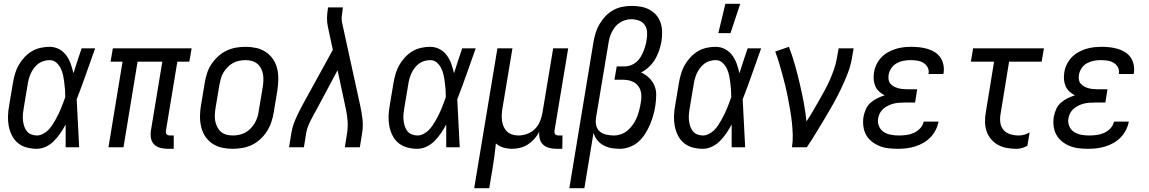

<svg xmlns="http://www.w3.org/2000/svg" viewBox="-20 -774 6040 1009"><path d="M173 8Q146 8 120 1Q94 -6 74.5 -22Q55 -38 43 -61.5Q31 -85 26 -111Q21 -137 22 -164.5Q23 -192 28 -219L48 -339Q52 -363 59 -386.5Q66 -410 78 -431.5Q90 -453 107.5 -472Q125 -491 146.5 -504Q168 -517 192.5 -522.5Q217 -528 240 -528Q267 -528 290 -516Q313 -504 328 -483.5Q343 -463 351.5 -439Q360 -415 366 -389L367 -392Q377 -424 387.5 -456Q398 -488 409 -520H480Q456 -453 432.5 -386Q409 -319 383 -252Q387 -189 389.5 -126Q392 -63 396 0H325Q325 -30 325 -60Q325 -90 325 -120Q313 -97 298 -75Q283 -53 264.5 -34Q246 -15 222 -3.5Q198 8 173 8ZM174 -62Q189 -62 205 -70Q221 -78 232.5 -89.5Q244 -101 253.5 -115Q263 -129 271 -143.5Q279 -158 286.5 -173Q294 -188 300 -203Q306 -218 312 -233.5Q318 -249 323 -264Q323 -284 321.5 -303.5Q320 -323 317.5 -342.5Q315 -362 311 -380.5Q307 -399 298.5 -416Q290 -433 275.5 -445.5Q261 -458 241 -458Q226 -458 210 -453.5Q194 -449 181 -439Q168 -429 158 -415.5Q148 -402 141.5 -387.5Q135 -373 131 -358Q127 -343 125 -328L105 -208Q102 -192 100.5 -175.5Q99 -159 100.5 -143.5Q102 -128 106.5 -113Q111 -98 120 -86Q129 -74 143.5 -68Q158 -62 174 -62Z M893 8H861Q841 8 822 3Q803 -2 790 -15Q777 -28 773.5 -47.5Q770 -67 773 -87L833 -450H703L629 0H550L624 -450H561L573 -520H987L975 -450H912L852 -87Q851 -82 852 -77Q853 -72 855.5 -68.5Q858 -65 863 -63.5Q868 -62 873 -62H893Z M1203 8Q1174 8 1146.5 2Q1119 -4 1096.5 -19Q1074 -34 1059 -56.5Q1044 -79 1037.5 -106Q1031 -133 1031 -161.5Q1031 -190 1036 -219L1056 -339Q1060 -364 1068 -389Q1076 -414 1091 -436.5Q1106 -459 1126 -477.5Q1146 -496 1170 -507.5Q1194 -519 1219.5 -523.5Q1245 -528 1270 -528Q1299 -528 1326.5 -522Q1354 -516 1376.5 -501Q1399 -486 1414.5 -463.5Q1430 -441 1436.5 -414Q1443 -387 1442.5 -358.5Q1442 -330 1438 -301L1418 -181Q1414 -156 1405.5 -131Q1397 -106 1382.5 -83.5Q1368 -61 1348 -42.5Q1328 -24 1304 -12.5Q1280 -1 1254 3.5Q1228 8 1203 8ZM1204 -62Q1220 -62 1237 -65.5Q1254 -69 1269.5 -77.5Q1285 -86 1297.5 -99Q1310 -112 1319 -127.5Q1328 -143 1333 -159.5Q1338 -176 1340 -192L1360 -312Q1363 -330 1364 -347.5Q1365 -365 1362.5 -381.5Q1360 -398 1352.5 -413Q1345 -428 1332.5 -438.5Q1320 -449 1304 -453.5Q1288 -458 1270 -458Q1254 -458 1236.5 -454.5Q1219 -451 1204 -442.5Q1189 -434 1176 -421Q1163 -408 1154 -392.5Q1145 -377 1140.5 -360.5Q1136 -344 1133 -328L1113 -208Q1110 -190 1109 -172.5Q1108 -155 1111 -138.5Q1114 -122 1121.5 -107Q1129 -92 1141 -81.5Q1153 -71 1169.5 -66.5Q1186 -62 1204 -62Z M1499 0 1511 -74Q1517 -111 1533 -147.5Q1549 -184 1568 -219L1729 -512L1703 -634Q1698 -656 1698.5 -680Q1699 -704 1703 -728L1704 -735H1782L1781 -728Q1778 -708 1776 -688Q1774 -668 1779 -649L1873 -219Q1881 -184 1885 -147.5Q1889 -111 1883 -74L1871 0H1792L1804 -74Q1809 -107 1806.5 -140Q1804 -173 1797 -204L1754 -405L1637 -186Q1636 -184 1635 -182Q1634 -180 1632 -179V-178Q1631 -176 1631 -175.5Q1631 -175 1630 -174Q1629 -173 1628.5 -172Q1628 -171 1628 -170Q1615 -147 1604 -122.5Q1593 -98 1589 -74L1577 0Z M2173 8Q2146 8 2120 1Q2094 -6 2074.5 -22Q2055 -38 2043 -61.5Q2031 -85 2026 -111Q2021 -137 2022 -164.5Q2023 -192 2028 -219L2048 -339Q2052 -363 2059 -386.5Q2066 -410 2078 -431.5Q2090 -453 2107.5 -472Q2125 -491 2146.5 -504Q2168 -517 2192.5 -522.5Q2217 -528 2240 -528Q2267 -528 2290 -516Q2313 -504 2328 -483.5Q2343 -463 2351.5 -439Q2360 -415 2366 -389L2367 -392Q2377 -424 2387.5 -456Q2398 -488 2409 -520H2480Q2456 -453 2432.5 -386Q2409 -319 2383 -252Q2387 -189 2389.5 -126Q2392 -63 2396 0H2325Q2325 -30 2325 -60Q2325 -90 2325 -120Q2313 -97 2298 -75Q2283 -53 2264.5 -34Q2246 -15 2222 -3.5Q2198 8 2173 8ZM2174 -62Q2189 -62 2205 -70Q2221 -78 2232.5 -89.5Q2244 -101 2253.5 -115Q2263 -129 2271 -143.5Q2279 -158 2286.5 -173Q2294 -188 2300 -203Q2306 -218 2312 -233.5Q2318 -249 2323 -264Q2323 -284 2321.5 -303.5Q2320 -323 2317.5 -342.5Q2315 -362 2311 -380.5Q2307 -399 2298.5 -416Q2290 -433 2275.5 -445.5Q2261 -458 2241 -458Q2226 -458 2210 -453.5Q2194 -449 2181 -439Q2168 -429 2158 -415.5Q2148 -402 2141.5 -387.5Q2135 -373 2131 -358Q2127 -343 2125 -328L2105 -208Q2102 -192 2100.5 -175.5Q2099 -159 2100.5 -143.5Q2102 -128 2106.5 -113Q2111 -98 2120 -86Q2129 -74 2143.5 -68Q2158 -62 2174 -62Z M2472 215 2594 -520H2673L2621 -208Q2618 -191 2617 -174Q2616 -157 2618 -140.5Q2620 -124 2626.5 -109Q2633 -94 2644.5 -83Q2656 -72 2671.5 -67Q2687 -62 2704 -62Q2727 -62 2750.5 -70.5Q2774 -79 2791.5 -96.5Q2809 -114 2818 -137Q2827 -160 2831 -183L2887 -520H2966L2894 -87Q2893 -82 2894 -77Q2895 -72 2897.5 -68.5Q2900 -65 2905 -63.5Q2910 -62 2915 -62H2936L2935 8H2903Q2884 8 2865.5 3Q2847 -2 2834 -14Q2821 -26 2816.5 -44.5Q2812 -63 2814 -82Q2804 -62 2789 -45Q2774 -28 2755 -15.5Q2736 -3 2714.5 2.5Q2693 8 2672 8Q2648 8 2625.5 1.5Q2603 -5 2586 -20Q2583 12 2578.5 44Q2574 76 2569 108L2551 215Z M2972 215 3099 -554Q3103 -578 3110.5 -602Q3118 -626 3131 -648Q3144 -670 3162 -689Q3180 -708 3202.5 -720.5Q3225 -733 3249.5 -738Q3274 -743 3298 -743Q3323 -743 3347 -739Q3371 -735 3392.5 -723.5Q3414 -712 3429 -694.5Q3444 -677 3451.5 -654.5Q3459 -632 3459.5 -607Q3460 -582 3456 -556Q3452 -533 3444 -509Q3436 -485 3423 -463Q3410 -441 3391 -423Q3372 -405 3349 -393Q3372 -383 3390.5 -365.5Q3409 -348 3419 -324.5Q3429 -301 3428.5 -273.5Q3428 -246 3424 -219Q3420 -193 3413 -168Q3406 -143 3395.5 -118.5Q3385 -94 3370.5 -71Q3356 -48 3335.5 -29.5Q3315 -11 3288.5 -1.5Q3262 8 3237 8Q3214 8 3192 4Q3170 0 3151 -10.5Q3132 -21 3118.5 -38Q3105 -55 3099 -76L3051 215ZM3206 -62Q3225 -62 3244.5 -69Q3264 -76 3279.5 -89.5Q3295 -103 3307 -120.5Q3319 -138 3326.5 -156.5Q3334 -175 3339 -194Q3344 -213 3347 -232Q3350 -248 3350.5 -264.5Q3351 -281 3347 -295.5Q3343 -310 3334 -322Q3325 -334 3312 -341.5Q3299 -349 3283.5 -352Q3268 -355 3252 -355H3209L3221 -425H3264Q3280 -425 3295.5 -431Q3311 -437 3324 -448Q3337 -459 3346 -473.5Q3355 -488 3361 -503Q3367 -518 3371.5 -533.5Q3376 -549 3378 -565Q3382 -586 3380.5 -606.5Q3379 -627 3368 -643Q3357 -659 3337.5 -666Q3318 -673 3297 -673Q3282 -673 3266.5 -668.5Q3251 -664 3236.5 -654.5Q3222 -645 3212 -632Q3202 -619 3194.5 -604Q3187 -589 3183 -573.5Q3179 -558 3177 -543L3112 -154Q3109 -133 3113.5 -114Q3118 -95 3132 -83Q3146 -71 3166 -66.5Q3186 -62 3206 -62Z M3673 8Q3646 8 3620 1Q3594 -6 3574.5 -22Q3555 -38 3543 -61.5Q3531 -85 3526 -111Q3521 -137 3522 -164.5Q3523 -192 3528 -219L3548 -339Q3552 -363 3559 -386.5Q3566 -410 3578 -431.5Q3590 -453 3607.5 -472Q3625 -491 3646.5 -504Q3668 -517 3692.5 -522.5Q3717 -528 3740 -528Q3767 -528 3790 -516Q3813 -504 3828 -483.5Q3843 -463 3851.5 -439Q3860 -415 3866 -389L3867 -392Q3877 -424 3887.5 -456Q3898 -488 3909 -520H3980Q3956 -453 3932.5 -386Q3909 -319 3883 -252Q3887 -189 3889.5 -126Q3892 -63 3896 0H3825Q3825 -30 3825 -60Q3825 -90 3825 -120Q3813 -97 3798 -75Q3783 -53 3764.5 -34Q3746 -15 3722 -3.5Q3698 8 3673 8ZM3674 -62Q3689 -62 3705 -70Q3721 -78 3732.5 -89.5Q3744 -101 3753.5 -115Q3763 -129 3771 -143.5Q3779 -158 3786.5 -173Q3794 -188 3800 -203Q3806 -218 3812 -233.5Q3818 -249 3823 -264Q3823 -284 3821.5 -303.5Q3820 -323 3817.5 -342.5Q3815 -362 3811 -380.5Q3807 -399 3798.5 -416Q3790 -433 3775.5 -445.5Q3761 -458 3741 -458Q3726 -458 3710 -453.5Q3694 -449 3681 -439Q3668 -429 3658 -415.5Q3648 -402 3641.5 -387.5Q3635 -373 3631 -358Q3627 -343 3625 -328L3605 -208Q3602 -192 3600.5 -175.5Q3599 -159 3600.5 -143.5Q3602 -128 3606.5 -113Q3611 -98 3620 -86Q3629 -74 3643.5 -68Q3658 -62 3674 -62ZM3755 -600 3792 -754H3870L3819 -600Z M4142 0Q4147 -33 4146 -66Q4145 -99 4141.5 -131.5Q4138 -164 4132.5 -195.5Q4127 -227 4121 -258.5Q4115 -290 4107.5 -321Q4100 -352 4091.5 -383Q4083 -414 4074 -444Q4065 -474 4054 -503L4126 -528Q4144 -481 4157.5 -433Q4171 -385 4182.5 -336Q4194 -287 4203.5 -237Q4213 -187 4218 -136Q4236 -162 4251.5 -189Q4267 -216 4282.5 -243Q4298 -270 4313 -297.5Q4328 -325 4340.5 -353Q4353 -381 4363 -410Q4373 -439 4378 -468L4387 -520H4466L4457 -468Q4450 -427 4434 -386Q4418 -345 4399 -305.5Q4380 -266 4358.5 -227.5Q4337 -189 4314 -151Q4291 -113 4268 -75Q4245 -37 4220 0Z M4698 8Q4673 8 4648 5Q4623 2 4601 -7Q4579 -16 4560.5 -31Q4542 -46 4531 -66.5Q4520 -87 4517 -111.5Q4514 -136 4518 -161Q4522 -181 4530.5 -200.5Q4539 -220 4555 -234Q4571 -248 4590 -257.5Q4609 -267 4629 -273Q4613 -281 4600 -293Q4587 -305 4580 -321Q4573 -337 4571.5 -355.5Q4570 -374 4573 -393Q4576 -414 4585.5 -434Q4595 -454 4610 -470.5Q4625 -487 4645 -498.5Q4665 -510 4685.5 -516.5Q4706 -523 4727.5 -525.5Q4749 -528 4770 -528Q4792 -528 4813 -525.5Q4834 -523 4854.5 -517Q4875 -511 4892.5 -500Q4910 -489 4921.5 -472.5Q4933 -456 4937.5 -435Q4942 -414 4939 -392L4937 -385H4859L4860 -388Q4863 -406 4854.5 -421Q4846 -436 4831.5 -444.5Q4817 -453 4799.5 -455.5Q4782 -458 4764 -458Q4746 -458 4727.5 -454.5Q4709 -451 4692 -441.5Q4675 -432 4664 -415.5Q4653 -399 4650 -381Q4648 -369 4649.5 -357Q4651 -345 4658 -336Q4665 -327 4675 -321Q4685 -315 4696.5 -311.5Q4708 -308 4720 -306.5Q4732 -305 4744 -305H4800L4789 -235H4733Q4719 -235 4704.5 -234Q4690 -233 4676 -229.5Q4662 -226 4648.5 -219.5Q4635 -213 4623.5 -203.5Q4612 -194 4604.5 -180.5Q4597 -167 4595 -153Q4591 -131 4599 -111.5Q4607 -92 4623.5 -81Q4640 -70 4661 -66Q4682 -62 4704 -62Q4723 -62 4743 -64.5Q4763 -67 4782 -75.5Q4801 -84 4816 -100Q4831 -116 4834 -135H4912V-134Q4908 -112 4897 -90.5Q4886 -69 4869.5 -52Q4853 -35 4832 -23Q4811 -11 4788 -4Q4765 3 4742.5 5.5Q4720 8 4698 8Z M5321 8Q5295 8 5270.5 3.5Q5246 -1 5225 -12.5Q5204 -24 5188 -43Q5172 -62 5164.5 -85Q5157 -108 5156.5 -134Q5156 -160 5161 -186L5204 -450H5082L5094 -520H5466L5454 -450H5283L5238 -174Q5234 -151 5237 -129Q5240 -107 5254 -91Q5268 -75 5289.5 -68.5Q5311 -62 5333 -62Q5348 -62 5362.5 -66Q5377 -70 5391 -78L5379 -8Q5366 0 5351 4Q5336 8 5321 8Z M5698 8Q5673 8 5648 5Q5623 2 5601 -7Q5579 -16 5560.5 -31Q5542 -46 5531 -66.5Q5520 -87 5517 -111.5Q5514 -136 5518 -161Q5522 -181 5530.5 -200.5Q5539 -220 5555 -234Q5571 -248 5590 -257.5Q5609 -267 5629 -273Q5613 -281 5600 -293Q5587 -305 5580 -321Q5573 -337 5571.5 -355.5Q5570 -374 5573 -393Q5576 -414 5585.5 -434Q5595 -454 5610 -470.5Q5625 -487 5645 -498.5Q5665 -510 5685.5 -516.5Q5706 -523 5727.5 -525.5Q5749 -528 5770 -528Q5792 -528 5813 -525.5Q5834 -523 5854.5 -517Q5875 -511 5892.5 -500Q5910 -489 5921.5 -472.5Q5933 -456 5937.5 -435Q5942 -414 5939 -392L5937 -385H5859L5860 -388Q5863 -406 5854.5 -421Q5846 -436 5831.5 -444.5Q5817 -453 5799.5 -455.5Q5782 -458 5764 -458Q5746 -458 5727.5 -454.5Q5709 -451 5692 -441.5Q5675 -432 5664 -415.5Q5653 -399 5650 -381Q5648 -369 5649.5 -357Q5651 -345 5658 -336Q5665 -327 5675 -321Q5685 -315 5696.5 -311.5Q5708 -308 5720 -306.5Q5732 -305 5744 -305H5800L5789 -235H5733Q5719 -235 5704.5 -234Q5690 -233 5676 -229.5Q5662 -226 5648.5 -219.5Q5635 -213 5623.5 -203.5Q5612 -194 5604.5 -180.5Q5597 -167 5595 -153Q5591 -131 5599 -111.5Q5607 -92 5623.5 -81Q5640 -70 5661 -66Q5682 -62 5704 -62Q5723 -62 5743 -64.5Q5763 -67 5782 -75.5Q5801 -84 5816 -100Q5831 -116 5834 -135H5912V-134Q5908 -112 5897 -90.5Q5886 -69 5869.5 -52Q5853 -35 5832 -23Q5811 -11 5788 -4Q5765 3 5742.5 5.5Q5720 8 5698 8Z"/></svg>

Font: Iosevka Term Curly Oblique
Style: Regular
Weight: 400
Italic angle: -9°
Designer: Belleve Invis
Foundry: Belleve Invis
Version: Version 32.3.0